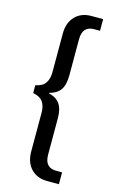

<svg xmlns="http://www.w3.org/2000/svg" viewBox="-136 -865 635 1019"><g transform="rotate(15 182.0 -355.5)"><path d="M111 -32V-245Q111 -282 95 -304.5Q79 -327 41 -334V-377Q79 -384 95 -407Q111 -430 111 -467V-680Q111 -739 144.5 -774Q178 -809 233 -809H298V-745H266Q202 -745 202 -673V-474Q202 -421 182.5 -394Q163 -367 123 -357V-354Q162 -345 182 -318Q202 -291 202 -238V-39Q202 33 266 33H298V98H233Q178 98 144.5 63Q111 28 111 -32Z"/></g></svg>

Font: Krub Medium
Style: Regular
Weight: 500
Designer: Ekaluck Peanpanawate
Foundry: Cadson Demak Co.,Ltd.
Version: Version 1.000; ttfautohint (v1.6)